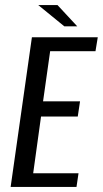

<svg xmlns="http://www.w3.org/2000/svg" viewBox="-20 -738 406 758"><path d="M22 0 106 -591H366L357 -536H178L150 -338H296L287 -278H142L111 -54H290L282 0ZM234 -634 131 -718H207L285 -634Z"/></svg>

Font: Alumni Sans Medium
Style: Italic
Weight: 500
Italic angle: -8°
Designer: Robert E. Leuschke
Foundry: Robert E. Leuschke
Version: Version 1.016